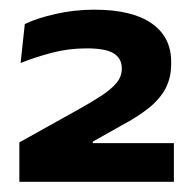

<svg xmlns="http://www.w3.org/2000/svg" viewBox="-20 -736 392 387"><path d="M19 -369.5V-449L136.5 -514.5Q163.5 -529.5 183.5 -542.5Q203.5 -555.5 214.5 -568.5Q225.5 -581.5 225.5 -597V-598.5Q225.5 -618 209.5 -628.2Q193.5 -638.5 154.5 -638.5Q118 -638.5 84 -629.5Q50 -620.5 21.5 -609L30 -687.5Q54.5 -699.5 92.5 -708Q130.5 -716.5 170 -716.5Q246 -716.5 285.5 -689Q325 -661.5 325 -611.5V-607Q325 -579.5 313.8 -558Q302.5 -536.5 279.8 -518.2Q257 -500 222 -481.5L167 -450.5V-432.5L116 -447.5H330.5V-369.5Z"/></svg>

Font: AnekLatin_SemiExpandedSemiBold
Style: Regular
Weight: 600
Width: 6
Designer: Yesha Goshar
Foundry: Ek Type
Version: Version 1.003